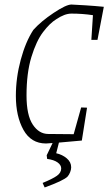

<svg xmlns="http://www.w3.org/2000/svg" viewBox="-20 -624 478 847"><path d="M438 -594 410 -448H383L390 -557Q344 -564 295 -564Q265 -564 228 -539Q200 -522 170 -482.5Q140 -443 118.5 -372.5Q97 -302 97 -203Q97 -116 124.5 -74.5Q152 -33 193 -33L305 -32L338 -150L364 -149L341 -4L240 5L228 52Q255 58 274.5 74.5Q294 91 294 114Q294 124 289.5 135.5Q285 147 278 155Q260 173 177 203L168 183Q212 165 231 151.5Q250 138 250 119Q250 104 234 92.5Q218 81 188 77L186 61L212 7L183 9Q117 9 83.5 -51Q50 -111 50 -201Q50 -281 71.5 -360.5Q93 -440 127 -492Q161 -530 216.5 -567Q272 -604 295 -604Q318 -603 357.5 -600.5Q397 -598 438 -594Z"/></svg>

Font: Grenze ExtraLight
Style: Italic
Weight: 275
Italic angle: -10°
Designer: Renata Polastri
Foundry: Omnibus-Type
Version: Version 1.002; ttfautohint (v1.8)